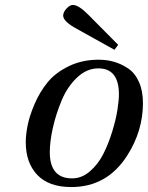

<svg xmlns="http://www.w3.org/2000/svg" viewBox="-20 -743 597 775"><path d="M84 -169Q84 -199 91.5 -237Q99 -275 119.5 -323Q140 -371 171.5 -410Q203 -449 257 -475.5Q311 -502 378 -502Q411 -502 440.5 -493.5Q470 -485 497.5 -466.5Q525 -448 541 -412Q557 -376 557 -327Q557 -215 494 -116Q413 12 268 12Q177 12 130.5 -37Q84 -86 84 -169ZM181 -129Q181 -23 271 -23Q310 -23 343 -51.5Q376 -80 397 -121.5Q418 -163 433 -212Q448 -261 454 -299.5Q460 -338 460 -362Q460 -467 377 -467Q330 -467 291 -430Q252 -393 229 -338Q206 -283 193.5 -227.5Q181 -172 181 -129ZM235 -680Q235 -694 248.5 -708.5Q262 -723 274 -723Q298 -723 338 -682L457 -562L442 -542L291 -626Q235 -656 235 -680Z"/></svg>

Font: Lingua Franca
Style: Italic
Weight: 400
Italic angle: -13°
Version: Version 1.19